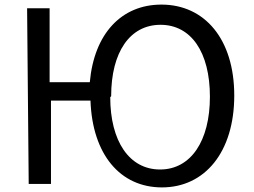

<svg xmlns="http://www.w3.org/2000/svg" viewBox="-20 -776 1104 836"><path d="M105 25H202V-338H374C382 -104 503 40 685 40C872 40 1000 -114 1000 -360C1000 -606 871 -756 683 -756C509 -756 390 -630 371 -418H196V-740H98ZM464 -357C464 -550 546 -668 679 -668C812 -668 894 -549 894 -355C894 -162 811 -38 677 -38C543 -38 460 -161 460 -353Z"/></svg>

Font: GenEiGothic-pro-Regular
Style: Regular
Weight: 400
Designer: Ryoko NISHIZUKA (kana & ideographs); Paul D. Hunt (Latin, Greek & Cyrillic); Wenlong ZHANG (bopomofo); Sandoll Communica
Foundry: Adobe Systems Incorporated; o_tamon
Version: Version 1.000.140830